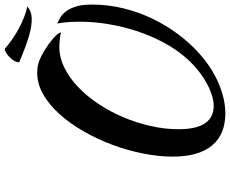

<svg xmlns="http://www.w3.org/2000/svg" viewBox="-103 -820 1007 841"><g transform="rotate(-90 400.5 -399.5)"><path d="M562 -728Q581 -720 601 -707.5Q621 -695 638 -682Q655 -669 666.5 -656.5Q678 -644 679 -636Q662 -640 645 -641.5Q628 -643 614 -643Q569 -643 524.5 -621Q480 -599 440 -561Q400 -523 366 -472Q332 -421 307.5 -363Q283 -305 269 -243Q255 -181 255 -121Q255 -43 281 -5Q307 33 357 33Q381 33 409 23.5Q437 14 466 -3Q495 -20 523 -44Q551 -68 575 -97Q610 -139 638 -192.5Q666 -246 685.5 -306Q705 -366 715.5 -429.5Q726 -493 726 -554Q726 -578 725 -594.5Q724 -611 722.5 -622.5Q721 -634 720 -641Q719 -648 718 -653Q730 -647 744.5 -638.5Q759 -630 771.5 -613.5Q784 -597 792.5 -570Q801 -543 801 -500Q801 -430 784.5 -362.5Q768 -295 738.5 -234Q709 -173 669 -120Q629 -67 583 -27Q523 26 455 55Q387 84 324 84Q232 84 183.5 25.5Q135 -33 135 -147Q135 -208 148.5 -276Q162 -344 186.5 -410Q211 -476 245 -535.5Q279 -595 319.5 -640.5Q360 -686 406.5 -713Q453 -740 502 -740Q518 -740 532 -737.5Q546 -735 562 -728ZM606 -883Q648 -846 698 -819.5Q748 -793 793 -783Q770 -764 738 -764Q722 -764 705 -766.5Q688 -769 665.5 -775.5Q643 -782 614.5 -792.5Q586 -803 548 -819Q548 -828 553 -838Q558 -848 566.5 -857Q575 -866 585 -873Q595 -880 606 -883Z"/></g></svg>

Font: Kaushan Script
Style: Regular
Weight: 400
Designer: Pablo Impallari
Foundry: Pablo Impallari
Version: Version 1.002